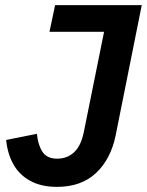

<svg xmlns="http://www.w3.org/2000/svg" viewBox="-20 -718 573 749"><path d="M195 -698H533L431 -189Q412 -97 354.5 -43Q297 11 202 11Q141 11 98 -12.5Q55 -36 32 -77.5Q9 -119 4 -172L124 -196Q128 -153 145.5 -126Q163 -99 203 -99Q242 -99 269 -124Q296 -149 307 -203L386 -594H173Z"/></svg>

Font: IBM Plex Sans SemiBold
Style: Italic
Weight: 600
Italic angle: -11.31°
Designer: Mike Abbink, Paul van der Laan, Pieter van Rosmalen
Foundry: Bold Monday
Version: Version 3.201